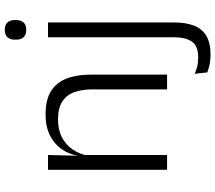

<svg xmlns="http://www.w3.org/2000/svg" viewBox="-68 -636 882 786"><g transform="rotate(-90 373.0 -243.0)"><path d="M400 0V-306Q400 -349.5 388.2 -381Q376.5 -412.5 349.5 -429.5Q322.5 -446.5 277 -446.5Q235 -446.5 204 -430.5Q173 -414.5 154 -386.5Q135 -358.5 128 -322.5L115.5 -367.5H129Q135.5 -403.5 156.2 -432.8Q177 -462 212.2 -479.8Q247.5 -497.5 298 -497.5Q357 -497.5 392.5 -475.5Q428 -453.5 444.2 -412.2Q460.5 -371 460.5 -312V0ZM71 0V-487.5H131.5L128.5 -367L131.5 -364V0ZM613.5 -45V-487.5H674V-45ZM644 -576.5Q623.5 -576.5 613.5 -587.5Q603.5 -598.5 603.5 -619V-622.5Q603.5 -642.5 613.5 -653.5Q623.5 -664.5 644 -664.5Q664 -664.5 674 -653.5Q684 -642.5 684 -622.5V-619Q684 -598.5 674 -587.5Q664 -576.5 644 -576.5ZM542 178Q521 178 502 174Q483 170 469.5 164.5L464 113Q479 120 495.5 123.8Q512 127.5 530 127.5Q577.5 127.5 595.5 101.8Q613.5 76 613.5 27V-143.5H674V30Q674 76.5 661.2 109.8Q648.5 143 619.5 160.5Q590.5 178 542 178Z"/></g></svg>

Font: Anek Latin Medium Light
Style: Regular
Weight: 300
Version: Version 1.003